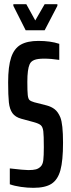

<svg xmlns="http://www.w3.org/2000/svg" viewBox="-20 -892 339 920"><path d="M27 -9V-85Q95 -77 116 -77Q139 -77 152 -80.5Q165 -84 175 -94Q185 -104 187.5 -124.5Q190 -145 190 -187Q190 -243 187.5 -263Q185 -283 176 -291.5Q167 -300 141 -307L82 -323Q53 -331 39.5 -350Q26 -369 22.5 -401.5Q19 -434 19 -498Q19 -574 33.5 -617Q48 -660 79.5 -678Q111 -696 164 -696Q222 -696 264 -682V-605Q225 -611 191 -611Q160 -611 144 -604.5Q128 -598 122 -584Q111 -560 111 -500Q111 -454 113 -436.5Q115 -419 121 -413Q127 -407 144 -402L203 -387Q226 -381 242 -368.5Q258 -356 269 -330Q282 -298 282 -208Q282 -122 269.5 -76.5Q257 -31 227 -11.5Q197 8 140 8Q111 8 80 3.5Q49 -1 27 -9ZM103 -747 44 -864V-872H106L149 -794L194 -872H255V-864L194 -747Z"/></svg>

Font: Saira Ultra Condensed SemiBold
Style: Regular
Weight: 600
Width: 1
Designer: Hector Gatti with collaboration of the Omnibus-Type team
Foundry: Omnibus-Type
Version: Version 1.001; ttfautohint (v1.8)